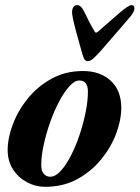

<svg xmlns="http://www.w3.org/2000/svg" viewBox="-20 -707 539 741"><path d="M154.7 14Q116.8 14 83.5 -4.1Q50.2 -22.1 29.9 -53.8Q9.6 -85.6 9.6 -127.7Q9.6 -173.9 29.3 -226.7Q49.1 -279.6 87 -326.5Q124.9 -373.3 178.7 -403.1Q232.4 -432.9 300.5 -432.9Q366.9 -432.9 407.5 -395.2Q448.1 -357.5 448.1 -290.3Q448.1 -244.4 428.5 -191.8Q408.8 -139.1 370.8 -92.3Q332.8 -45.5 278.5 -15.8Q224.2 14 154.7 14ZM174 -25Q193.9 -25 214.3 -47.3Q234.7 -69.5 253.5 -105.9Q272.3 -142.4 287 -186.3Q301.6 -230.1 310.5 -274Q319.3 -317.9 319.3 -353.5Q319.3 -374.6 311.2 -385.5Q303.1 -396.3 285.3 -396.3Q268.1 -396.3 248.1 -374.4Q228.1 -352.6 208.9 -316.5Q189.7 -280.4 174.1 -236.8Q158.6 -193.2 148.9 -149.4Q139.2 -105.7 139.2 -69Q139.2 -46.6 149.1 -35.8Q158.9 -25 174 -25ZM318.5 -471Q309.1 -471 304.4 -480.9Q299.8 -490.8 294 -511.7Q290 -528.3 284.7 -545.9Q279.5 -563.5 274.8 -581.2Q270 -598.8 266 -615.4Q261.9 -632 259.5 -646.7Q256.2 -662.5 260.7 -674.9Q265.1 -687.3 279 -687.3Q293.7 -687.3 308.3 -655.6Q314.3 -642.2 323.9 -623.5Q333.6 -604.8 345.9 -584.3Q349.7 -577.9 357.4 -584.3Q380.4 -604.8 403.2 -624.2Q426 -643.7 440.5 -656.6Q457.8 -671.4 469.7 -679.4Q481.7 -687.3 488.1 -687.3Q498.8 -687.3 498.8 -675.1Q498.8 -669.4 495.5 -662.1Q492.3 -654.7 485.2 -645.6Q468.2 -625.4 448.5 -602.5Q428.7 -579.7 408.7 -556.6Q388.7 -533.6 370.2 -512.2Q353.9 -493.7 341.4 -482.4Q329 -471 318.5 -471Z"/></svg>

Font: EB Garamond
Style: Italic
Weight: 400
Italic angle: -17.2°
Designer: Georg Duffner and Octavio Pardo
Foundry: Georg Duffner
Version: Version 1.001